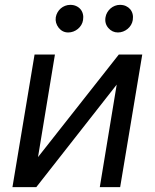

<svg xmlns="http://www.w3.org/2000/svg" viewBox="-20 -770 637 790"><path d="M122.2 -545.5H206L136.4 -123.6L468.8 -545.5H565.3L474.4 0H390.6L460.2 -421.9L129.3 0H31.2ZM414.1 -698.9Q415.8 -709.5 421.3 -718.9Q426.8 -728.3 434.8 -735.3Q442.8 -742.2 452.8 -746.1Q462.7 -750 473.7 -750Q487.2 -750 497.9 -745.2Q508.5 -740.4 515.6 -732.1Q522.7 -723.7 525.6 -712.4Q528.4 -701 526.3 -687.5Q524.5 -676.5 519 -667.3Q513.5 -658 505.1 -651.1Q496.8 -644.2 486.5 -640.3Q476.2 -636.4 465.2 -636.4Q441.8 -636.4 425.8 -654.8Q409.8 -673.3 414.1 -698.9ZM209.5 -698.9Q211.3 -709.5 216.6 -718.9Q221.9 -728.3 229.9 -735.3Q237.9 -742.2 248 -746.1Q258.2 -750 269.2 -750Q282.7 -750 293.3 -745.2Q304 -740.4 311.1 -732.1Q318.2 -723.7 321 -712.4Q323.9 -701 321.7 -687.5Q320 -676.5 314.5 -667.3Q308.9 -658 300.6 -651.1Q292.3 -644.2 282 -640.3Q271.7 -636.4 260.7 -636.4Q237.2 -636.4 221.6 -655.5Q206 -675.8 209.5 -698.9Z"/></svg>

Font: Inter P
Style: Italic
Weight: 400
Italic angle: -9.40001°
Designer: Rasmus Andersson
Foundry: rsms
Version: Version 3.018;git-588b23468